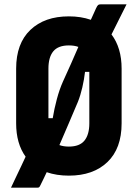

<svg xmlns="http://www.w3.org/2000/svg" viewBox="-20 -796 640 892"><path d="M300 -720Q356 -720 402 -704Q409 -719 415 -732.5Q421 -746 426 -757Q432 -770 436 -773Q440 -776 450 -776H568Q550 -740 532.5 -705Q515 -670 498 -636Q545 -574 545 -477V-223Q545 -106 479 -43Q413 20 300 20Q243 20 197 4Q189 21 181.5 36.5Q174 52 168 64Q164 73 161 74.5Q158 76 151 76H31Q40 57 52 31.5Q64 6 77 -21Q90 -48 99 -68Q55 -129 55 -223V-477Q55 -594 121 -657Q187 -720 300 -720ZM205 -477V-247H225Q232 -290 244 -335Q256 -380 272 -416Q291 -458 309.5 -499Q328 -540 344 -578Q326 -585 300 -585Q250 -585 227.5 -557.5Q205 -530 205 -477ZM342 -323Q321 -274 299.5 -223Q278 -172 256 -122Q275 -115 300 -115Q350 -115 372.5 -143Q395 -171 395 -223V-462H375Q371 -427 362.5 -390Q354 -353 342 -323Z"/></svg>

Font: Recursive Mn Lnr St XBd
Style: Regular
Weight: 800
Monospace: yes
Version: Version 1.079;hotconv 1.0.112;makeotfexe 2.5.65598; ttfautoh